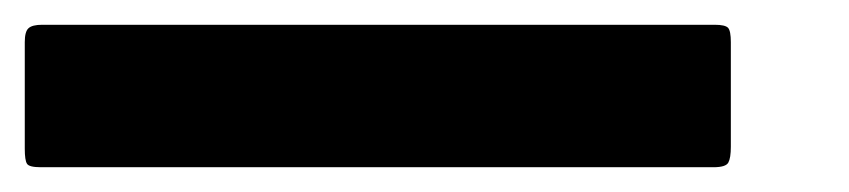

<svg xmlns="http://www.w3.org/2000/svg" viewBox="-105 -40 685 155"><path d="M159 -20Q151 -20 148 -17.2Q145 -14.5 145 -6V80Q145 89.5 146.8 92.2Q148.5 95 158 95H471Q481 95 483 91.2Q485 87.5 485 78.5V-6Q485 -15 482.8 -17.5Q480.5 -20 472 -20ZM-71 -20Q-79 -20 -82 -17.2Q-85 -14.5 -85 -6V80Q-85 89.5 -83.2 92.2Q-81.5 95 -72 95H241Q251 95 253 91.2Q255 87.5 255 78.5V-6Q255 -15 252.8 -17.5Q250.5 -20 242 -20Z"/></svg>

Font: Besley Black
Style: Italic
Weight: 900
Italic angle: -13°
Designer: Owen Earl
Foundry: indestructible type*
Version: Version 2.001